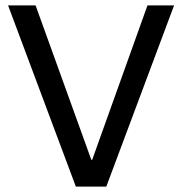

<svg xmlns="http://www.w3.org/2000/svg" viewBox="-20 -695 678 715"><path d="M262.5 0 10 -675H112.5L320 -100H323.3L529.2 -675H628.3L375.8 0Z"/></svg>

Font: Funnel Sans Light
Style: Regular
Weight: 400
Version: Version 1.000